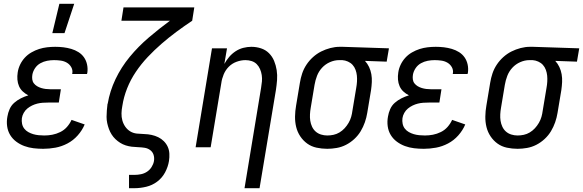

<svg xmlns="http://www.w3.org/2000/svg" viewBox="-20 -774 3064 1009"><path d="M207 8Q181 8 156 5Q131 2 108 -6.5Q85 -15 65.5 -29.5Q46 -44 33.5 -64.5Q21 -85 17.5 -110.5Q14 -136 19 -162Q22 -181 30.5 -200.5Q39 -220 55 -234Q71 -248 90 -257.5Q109 -267 129 -273Q113 -281 100 -293Q87 -305 80 -321Q73 -337 71.5 -355.5Q70 -374 73 -393Q76 -414 85.5 -434Q95 -454 110 -470.5Q125 -487 145 -498.5Q165 -510 185.5 -516.5Q206 -523 227.5 -525.5Q249 -528 270 -528Q292 -528 313 -525.5Q334 -523 354.5 -517Q375 -511 392.5 -500Q410 -489 421.5 -472.5Q433 -456 437.5 -435Q442 -414 439 -392L437 -385H359L360 -388Q363 -406 354.5 -421Q346 -436 331.5 -444.5Q317 -453 299.5 -455.5Q282 -458 264 -458Q246 -458 227.5 -454.5Q209 -451 192 -441.5Q175 -432 164 -415.5Q153 -399 150 -381Q148 -369 149.5 -357Q151 -345 158 -336Q165 -327 175 -321Q185 -315 196.5 -311.5Q208 -308 220 -306.5Q232 -305 244 -305H300L289 -235H233Q219 -235 204.5 -234Q190 -233 176 -229.5Q162 -226 148.5 -219.5Q135 -213 123.5 -203.5Q112 -194 104.5 -180.5Q97 -167 95 -153Q93 -138 96 -123.5Q99 -109 107.5 -98Q116 -87 128.5 -80Q141 -73 154.5 -69Q168 -65 183 -63.5Q198 -62 213 -62Q234 -62 255 -66Q276 -70 296.5 -80Q317 -90 332 -107Q347 -124 356 -144L425 -120Q412 -89 388.5 -62.5Q365 -36 334.5 -20Q304 -4 271.5 2Q239 8 207 8ZM255 -600 292 -754H370L319 -600Z M658 215V145H688Q704 145 721 141.5Q738 138 752.5 128.5Q767 119 776.5 104Q786 89 789 73Q792 55 787 39.5Q782 24 769 14.5Q756 5 739.5 2.5Q723 0 706 -0.5Q689 -1 672.5 -3Q656 -5 640.5 -10Q625 -15 611.5 -23.5Q598 -32 586.5 -43Q575 -54 566.5 -67.5Q558 -81 552.5 -96Q547 -111 543.5 -127Q540 -143 540 -160Q540 -177 541.5 -194Q543 -211 545 -228L546 -229Q557 -295 587 -358Q617 -421 662 -475.5Q707 -530 761.5 -576.5Q816 -623 873 -665H618L629 -735H1001L990 -665Q948 -637 907.5 -607Q867 -577 829 -544Q791 -511 756.5 -474.5Q722 -438 694 -396.5Q666 -355 648 -309.5Q630 -264 623 -218Q619 -198 618.5 -178.5Q618 -159 623 -141Q628 -123 638.5 -108Q649 -93 664.5 -83.5Q680 -74 699.5 -72Q719 -70 738.5 -69.5Q758 -69 776.5 -65Q795 -61 811.5 -53Q828 -45 841 -32Q854 -19 861.5 -2.5Q869 14 870 33.5Q871 53 868 72Q863 103 847.5 132Q832 161 806 180.5Q780 200 748.5 207.5Q717 215 687 215Z M1265 215 1352 -312Q1355 -329 1356.5 -346Q1358 -363 1355.5 -379.5Q1353 -396 1346.5 -411Q1340 -426 1329 -437Q1318 -448 1302.5 -453Q1287 -458 1270 -458Q1247 -458 1223.5 -449.5Q1200 -441 1182.5 -423.5Q1165 -406 1155.5 -383Q1146 -360 1143 -337L1087 0H1008L1094 -520H1173L1159 -438Q1170 -458 1184.5 -475Q1199 -492 1218 -504.5Q1237 -517 1258.5 -522.5Q1280 -528 1301 -528Q1327 -528 1351.5 -520Q1376 -512 1393.5 -494.5Q1411 -477 1420.5 -454Q1430 -431 1434 -405.5Q1438 -380 1436 -353.5Q1434 -327 1430 -301L1344 215Z M1700 8Q1671 8 1643.5 2Q1616 -4 1594.5 -19.5Q1573 -35 1558 -57.5Q1543 -80 1536.5 -106.5Q1530 -133 1530.5 -162Q1531 -191 1536 -219L1556 -339Q1560 -364 1568 -388Q1576 -412 1590.5 -434Q1605 -456 1625 -474Q1645 -492 1668 -503.5Q1691 -515 1716 -521.5Q1741 -528 1765 -528H1781L2024 -520L2012 -450L1898 -454Q1911 -440 1919.5 -422Q1928 -404 1931.5 -384Q1935 -364 1934 -343Q1933 -322 1930 -301L1910 -181Q1906 -156 1897.5 -131.5Q1889 -107 1875.5 -84.5Q1862 -62 1842 -43.5Q1822 -25 1798.5 -13Q1775 -1 1749.5 3.5Q1724 8 1700 8ZM1700 -62Q1716 -62 1732.5 -65.5Q1749 -69 1764 -78Q1779 -87 1791 -100Q1803 -113 1812 -128.5Q1821 -144 1825.5 -160Q1830 -176 1832 -192L1852 -312Q1855 -328 1856 -344.5Q1857 -361 1855.5 -376.5Q1854 -392 1848.5 -407Q1843 -422 1833 -433Q1823 -444 1808.5 -450.5Q1794 -457 1779 -458H1762Q1738 -458 1714 -447.5Q1690 -437 1672.5 -418Q1655 -399 1646 -375.5Q1637 -352 1633 -328L1613 -208Q1610 -191 1609 -173.5Q1608 -156 1610.5 -139.5Q1613 -123 1620 -108Q1627 -93 1639 -82.5Q1651 -72 1667 -67Q1683 -62 1700 -62Z M2207 8Q2181 8 2156 5Q2131 2 2108 -6.5Q2085 -15 2065.5 -29.5Q2046 -44 2033.5 -64.5Q2021 -85 2017.5 -110.5Q2014 -136 2019 -162Q2022 -181 2030.5 -200.5Q2039 -220 2055 -234Q2071 -248 2090 -257.5Q2109 -267 2129 -273Q2113 -281 2100 -293Q2087 -305 2080 -321Q2073 -337 2071.5 -355.5Q2070 -374 2073 -393Q2076 -414 2085.5 -434Q2095 -454 2110 -470.5Q2125 -487 2145 -498.5Q2165 -510 2185.5 -516.5Q2206 -523 2227.5 -525.5Q2249 -528 2270 -528Q2292 -528 2313 -525.5Q2334 -523 2354.5 -517Q2375 -511 2392.5 -500Q2410 -489 2421.5 -472.5Q2433 -456 2437.5 -435Q2442 -414 2439 -392L2437 -385H2359L2360 -388Q2363 -406 2354.5 -421Q2346 -436 2331.5 -444.5Q2317 -453 2299.5 -455.5Q2282 -458 2264 -458Q2246 -458 2227.5 -454.5Q2209 -451 2192 -441.5Q2175 -432 2164 -415.5Q2153 -399 2150 -381Q2148 -369 2149.5 -357Q2151 -345 2158 -336Q2165 -327 2175 -321Q2185 -315 2196.5 -311.5Q2208 -308 2220 -306.5Q2232 -305 2244 -305H2300L2289 -235H2233Q2219 -235 2204.5 -234Q2190 -233 2176 -229.5Q2162 -226 2148.5 -219.5Q2135 -213 2123.5 -203.5Q2112 -194 2104.5 -180.5Q2097 -167 2095 -153Q2093 -138 2096 -123.5Q2099 -109 2107.5 -98Q2116 -87 2128.5 -80Q2141 -73 2154.5 -69Q2168 -65 2183 -63.5Q2198 -62 2213 -62Q2234 -62 2255 -66Q2276 -70 2296.5 -80Q2317 -90 2332 -107Q2347 -124 2356 -144L2425 -120Q2412 -89 2388.5 -62.5Q2365 -36 2334.5 -20Q2304 -4 2271.5 2Q2239 8 2207 8Z M2700 8Q2671 8 2643.5 2Q2616 -4 2594.5 -19.5Q2573 -35 2558 -57.5Q2543 -80 2536.5 -106.5Q2530 -133 2530.5 -162Q2531 -191 2536 -219L2556 -339Q2560 -364 2568 -388Q2576 -412 2590.5 -434Q2605 -456 2625 -474Q2645 -492 2668 -503.5Q2691 -515 2716 -521.5Q2741 -528 2765 -528H2781L3024 -520L3012 -450L2898 -454Q2911 -440 2919.5 -422Q2928 -404 2931.5 -384Q2935 -364 2934 -343Q2933 -322 2930 -301L2910 -181Q2906 -156 2897.5 -131.5Q2889 -107 2875.5 -84.5Q2862 -62 2842 -43.5Q2822 -25 2798.5 -13Q2775 -1 2749.5 3.5Q2724 8 2700 8ZM2700 -62Q2716 -62 2732.5 -65.5Q2749 -69 2764 -78Q2779 -87 2791 -100Q2803 -113 2812 -128.5Q2821 -144 2825.5 -160Q2830 -176 2832 -192L2852 -312Q2855 -328 2856 -344.5Q2857 -361 2855.5 -376.5Q2854 -392 2848.5 -407Q2843 -422 2833 -433Q2823 -444 2808.5 -450.5Q2794 -457 2779 -458H2762Q2738 -458 2714 -447.5Q2690 -437 2672.5 -418Q2655 -399 2646 -375.5Q2637 -352 2633 -328L2613 -208Q2610 -191 2609 -173.5Q2608 -156 2610.5 -139.5Q2613 -123 2620 -108Q2627 -93 2639 -82.5Q2651 -72 2667 -67Q2683 -62 2700 -62Z"/></svg>

Font: Iosevka Fixed
Style: Italic
Weight: 400
Italic angle: -9°
Monospace: yes
Designer: Belleve Invis
Foundry: Belleve Invis
Version: Version 33.2.4